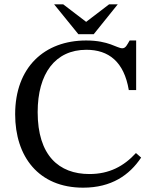

<svg xmlns="http://www.w3.org/2000/svg" viewBox="-20 -856 710 887"><path d="M608 -149C552 -88 485 -52 393 -52C252 -52 154 -138 154 -338C154 -516 235 -626 379 -626C482 -626 553 -571 575 -440H609V-669H579C567 -649 561 -633 545 -633C520 -633 483 -669 378 -669C186 -669 50 -546 50 -328C50 -133 158 11 364 11C495 11 578 -47 632 -128ZM230 -836 342 -698H413L524 -836H484L378 -755L272 -836Z"/></svg>

Font: STIX Two Math
Style: Regular
Weight: 400
Designer: Ross Mills, John Hudson & Paul Hanslow, Tiro Typeworks Ltd; with portions MicroPress Inc., with additions and correction
Foundry: Tiro Typeworks Ltd
Version: Version 2.02 b142